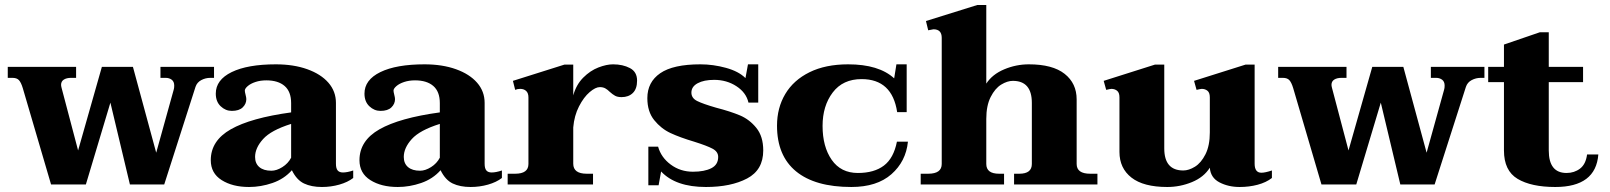

<svg xmlns="http://www.w3.org/2000/svg" viewBox="-20 -737 6430 767"><path d="M835 -470V-426H820Q801 -426 784 -417Q767 -408 761 -390L636 0H499L421 -327L323 0H184L71 -385Q64 -408 55.5 -417Q47 -426 30 -426H11V-470H284V-426H264Q246 -426 235 -419Q224 -412 224 -398Q224 -394 226 -386L292 -136L387 -470H511L604 -127L674 -379Q676 -385 676 -395Q676 -411 666 -418.5Q656 -426 642 -426H621V-470Z M822 -97Q822 -175 902 -220.5Q982 -266 1143 -288V-325Q1143 -371 1117 -393.5Q1091 -416 1044 -416Q1020 -416 1000.5 -409.5Q981 -403 969.5 -393Q958 -383 958 -375Q958 -370 961 -358.5Q964 -347 964 -341Q964 -322 949.5 -308Q935 -294 906 -294Q881 -294 861.5 -312.5Q842 -331 842 -363Q842 -418 905.5 -449Q969 -480 1082 -480Q1153 -480 1207.5 -460.5Q1262 -441 1292 -406.5Q1322 -372 1322 -326V-83Q1322 -64 1329 -56Q1336 -48 1350 -48Q1367 -48 1391 -56V-26Q1369 -9 1335.5 0.5Q1302 10 1266 10Q1224 10 1194.5 -4Q1165 -18 1146 -57Q1115 -22 1068.5 -6Q1022 10 975 10Q909 10 865.5 -17.5Q822 -45 822 -97ZM1143 -107V-242Q1063 -217 1031 -181.5Q999 -146 999 -110Q999 -84 1016 -69.5Q1033 -55 1064 -55Q1085 -55 1108 -69.5Q1131 -84 1143 -107Z M1416 -97Q1416 -175 1496 -220.5Q1576 -266 1737 -288V-325Q1737 -371 1711 -393.5Q1685 -416 1638 -416Q1614 -416 1594.5 -409.5Q1575 -403 1563.5 -393Q1552 -383 1552 -375Q1552 -370 1555 -358.5Q1558 -347 1558 -341Q1558 -322 1543.5 -308Q1529 -294 1500 -294Q1475 -294 1455.5 -312.5Q1436 -331 1436 -363Q1436 -418 1499.5 -449Q1563 -480 1676 -480Q1747 -480 1801.5 -460.5Q1856 -441 1886 -406.5Q1916 -372 1916 -326V-83Q1916 -64 1923 -56Q1930 -48 1944 -48Q1961 -48 1985 -56V-26Q1963 -9 1929.5 0.5Q1896 10 1860 10Q1818 10 1788.5 -4Q1759 -18 1740 -57Q1709 -22 1662.5 -6Q1616 10 1569 10Q1503 10 1459.5 -17.5Q1416 -45 1416 -97ZM1737 -107V-242Q1657 -217 1625 -181.5Q1593 -146 1593 -110Q1593 -84 1610 -69.5Q1627 -55 1658 -55Q1679 -55 1702 -69.5Q1725 -84 1737 -107Z M2525 -415Q2525 -382 2508 -365.5Q2491 -349 2463 -349Q2447 -349 2437 -354.5Q2427 -360 2416 -370Q2407 -379 2398 -384Q2389 -389 2376 -389Q2359 -389 2335.5 -369Q2312 -349 2293 -312Q2274 -275 2270 -228V-83Q2270 -43 2324 -43H2349V0H2008V-43H2038Q2091 -43 2091 -82V-348Q2091 -365 2082 -373.5Q2073 -382 2058 -382Q2047 -382 2038 -378L2029 -414L2235 -479H2270V-356Q2282 -399 2310 -427Q2338 -455 2370.5 -467.5Q2403 -480 2429 -480Q2468 -480 2496.5 -465Q2525 -450 2525 -415Z M2621 -52 2611 3H2570V-151H2609Q2621 -108 2659.5 -79.5Q2698 -51 2748 -51Q2794 -51 2821.5 -65Q2849 -79 2849 -110Q2849 -131 2826.5 -143Q2804 -155 2753 -171Q2696 -188 2658.5 -205.5Q2621 -223 2593.5 -257Q2566 -291 2566 -345Q2566 -409 2617.5 -444.5Q2669 -480 2778 -480Q2829 -480 2880 -466Q2931 -452 2958 -425L2968 -480H3009V-327H2970Q2961 -367 2922 -392.5Q2883 -418 2833 -418Q2792 -418 2767 -404.5Q2742 -391 2742 -367Q2742 -345 2765 -333.5Q2788 -322 2840 -307Q2898 -292 2936 -276Q2974 -260 3001.5 -226Q3029 -192 3029 -136Q3029 -58 2964.5 -24Q2900 10 2800 10Q2679 10 2621 -52Z M3084 -235Q3084 -306 3117 -361.5Q3150 -417 3214 -448.5Q3278 -480 3368 -480Q3491 -480 3552 -424L3561 -480H3602V-289H3564Q3544 -421 3422 -421Q3347 -421 3306.5 -367.5Q3266 -314 3266 -234Q3266 -151 3302.5 -98.5Q3339 -46 3407 -46Q3472 -46 3511 -75.5Q3550 -105 3563 -171H3607Q3599 -92 3541 -41Q3483 10 3381 10Q3236 10 3160 -52.5Q3084 -115 3084 -235Z M4364 -43V0H4031V-43H4052Q4102 -43 4102 -82V-326Q4102 -414 4026 -414Q4004 -414 3979.5 -399Q3955 -384 3937.5 -349.5Q3920 -315 3920 -262V-82Q3920 -43 3971 -43H3991V0H3658V-43H3688Q3742 -43 3742 -82V-586Q3742 -620 3709 -620Q3707 -620 3688 -616L3679 -653L3884 -717H3920V-403Q3944 -440 3991.5 -460Q4039 -480 4090 -480Q4185 -480 4233 -442Q4281 -404 4281 -340V-82Q4281 -43 4335 -43Z M5061 -56V-26Q5038 -8 5004 1Q4970 10 4932 10Q4887 10 4851.5 -8.5Q4816 -27 4813 -67Q4789 -29 4741.5 -9.5Q4694 10 4643 10Q4548 10 4500 -27.5Q4452 -65 4452 -130V-348Q4452 -367 4442.5 -374.5Q4433 -382 4420 -382Q4416 -382 4399 -378L4389 -414L4594 -479H4631V-144Q4631 -56 4707 -56Q4729 -56 4753.5 -71Q4778 -86 4795.5 -120.5Q4813 -155 4813 -208V-348Q4813 -367 4803.5 -374.5Q4794 -382 4781 -382Q4777 -382 4760 -378L4750 -414L4956 -479H4992V-83Q4992 -47 5019 -47Q5034 -47 5061 -56Z M5910 -470V-426H5895Q5876 -426 5859 -417Q5842 -408 5836 -390L5711 0H5574L5496 -327L5398 0H5259L5146 -385Q5139 -408 5130.5 -417Q5122 -426 5105 -426H5086V-470H5359V-426H5339Q5321 -426 5310 -419Q5299 -412 5299 -398Q5299 -394 5301 -386L5367 -136L5462 -470H5586L5679 -127L5749 -379Q5751 -385 5751 -395Q5751 -411 5741 -418.5Q5731 -426 5717 -426H5696V-470Z M6365 -120Q6355 10 6193 10Q6097 10 6042.5 -22.5Q5988 -55 5988 -136V-409H5925V-470H5988V-559L6131 -608H6167V-470H6304V-409H6167V-136Q6167 -46 6238 -46Q6269 -46 6292 -63.5Q6315 -81 6320 -120Z"/></svg>

Font: Taviraj
Style: Bold
Weight: 700
Designer: Katatrad Team
Foundry: CadsonDemak
Version: Version 1.001